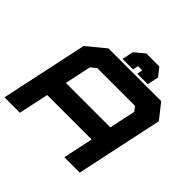

<svg xmlns="http://www.w3.org/2000/svg" viewBox="-218 -1047 1243 1243"><g transform="rotate(45 404.0 -425.0)"><path d="M-9.5 0 117.5 -597 242.5 -700H725.5L806.5 -597L679.5 0H538.5L582.5 -206H175.5L131.5 0ZM205.5 -347H612.5L651 -528L627 -558.5H281L244 -528ZM558 -850 602.5 -794 586 -716H490L498 -754H459L451 -716H355L371.5 -794L439 -850Z"/></g></svg>

Font: Tourney Expanded Black
Style: Italic
Weight: 900
Width: 7
Italic angle: -12°
Designer: Tyler Finck
Foundry: Etcetera Type Co
Version: Version 1.010; ttfautohint (v1.8.3)